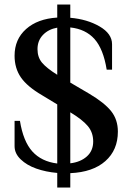

<svg xmlns="http://www.w3.org/2000/svg" viewBox="-20 -755 580 855"><path d="M234.9 80.1V15.1Q184.1 10.7 141.8 -4.2Q99.6 -19 72.3 -45.2Q44.9 -71.3 44.9 -104V-216.8H68.8Q83.5 -125.5 124 -80.6Q164.6 -35.6 234.9 -26.9V-290L167 -331.1Q101.1 -369.6 73 -410.4Q44.9 -451.2 44.9 -506.8Q44.9 -580.1 96.2 -625.7Q147.5 -671.4 234.9 -676.8V-734.9H293V-675.8Q368.2 -669.4 423.6 -637.2Q479 -605 479 -558.1V-444.8H455.1Q440.4 -536.6 400.9 -581.1Q361.3 -625.5 293 -632.8V-387.2L377 -337.9Q445.3 -297.4 475.1 -259.8Q504.9 -222.2 504.9 -168.9Q504.9 -86.9 449.2 -37.6Q393.6 11.7 293 16.1V80.1ZM234.9 -421.9V-631.8Q195.8 -625 171.4 -599.6Q147 -574.2 147 -536.1Q147 -500 167.2 -475.8Q187.5 -451.7 234.9 -421.9ZM293 -27.8Q338.4 -33.2 366.7 -58.3Q395 -83.5 395 -125Q395 -165 371.1 -193.6Q347.2 -222.2 293 -254.9Z"/></svg>

Font: El Messiri SemiBold
Style: Regular
Weight: 600
Designer: Mohamed Gaber
Foundry: Kief Type Foundry
Version: Version 2.007;PS 002.007;hotconv 1.0.88;makeotf.lib2.5.64775